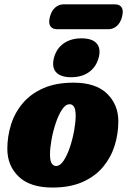

<svg xmlns="http://www.w3.org/2000/svg" viewBox="-20 -834 572 864"><path d="M311 -462Q411 -462 461.8 -412.5Q512.5 -363 512.5 -288.5Q512.5 -231 495.5 -177.5Q478.5 -124 442.8 -81.8Q407 -39.5 350.8 -14.8Q294.5 10 216 10Q115.5 10 64.2 -39.2Q13 -88.5 13 -164Q13 -221 30 -274.5Q47 -328 83 -370.2Q119 -412.5 175.5 -437.2Q232 -462 311 -462ZM232 -87Q250.5 -87 266.5 -111.2Q282.5 -135.5 294.8 -172.2Q307 -209 313.8 -247Q320.5 -285 320.5 -312.5Q320.5 -342.5 312.8 -353.8Q305 -365 293.5 -365Q275 -365 259 -340.8Q243 -316.5 230.8 -279.8Q218.5 -243 211.8 -205Q205 -167 205 -139.5Q205 -109.5 213 -98.2Q221 -87 232 -87ZM300 -486.5Q252.5 -486.5 232.2 -509.2Q212 -532 223 -574.5Q234 -615.5 266.5 -638.5Q299 -661.5 346.5 -661.5Q395 -661.5 415 -638.5Q435 -615.5 424 -574.5Q413 -533 380.8 -509.8Q348.5 -486.5 300 -486.5ZM204.5 -758Q212 -786 228.5 -800.2Q245 -814.5 266.5 -814.5H497.5Q519 -814.5 527.8 -800Q536.5 -785.5 529 -758Q522 -731 505.5 -716.8Q489 -702.5 467.5 -702.5H236.5Q215 -702.5 206.2 -717Q197.5 -731.5 204.5 -758Z"/></svg>

Font: Fraunces 144pt S100 Black
Style: Italic
Weight: 900
Italic angle: -16°
Version: Version 1.000; ttfautohint (v1.8.3)